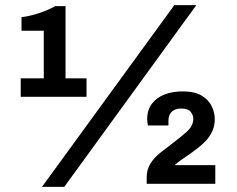

<svg xmlns="http://www.w3.org/2000/svg" viewBox="-20 -718 927 750"><path d="M144 12 661 -698H747L231 12ZM553 0V-25Q553 -55 567 -78Q581 -101 604 -119.5Q627 -138 651 -156Q683 -180 709 -203Q735 -226 735 -254Q735 -269 724.5 -281.5Q714 -294 689 -294Q672 -294 661 -288.5Q650 -283 644 -272.5Q638 -262 638 -246V-228H558Q557 -232 556 -238.5Q555 -245 555 -252Q555 -289 573.5 -313Q592 -337 623 -349Q654 -361 694 -361Q741 -361 768.5 -344Q796 -327 807.5 -302Q819 -277 819 -253Q819 -227 809.5 -206Q800 -185 784.5 -168.5Q769 -152 750 -137.5Q731 -123 712 -110Q699 -101 686 -92Q673 -83 662 -73H821V0ZM61 -340V-412H151V-598H64V-651Q83 -653 106.5 -659Q130 -665 154 -674.5Q178 -684 196 -694H236V-412H318V-340Z"/></svg>

Font: Archivo SemiBold
Style: Bold
Weight: 700
Version: Version 2.001